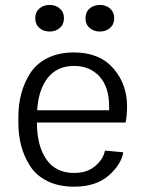

<svg xmlns="http://www.w3.org/2000/svg" viewBox="-20 -722 573 758"><path d="M135.4 -611.7Q119.2 -625.8 119.2 -650Q119.2 -674.2 135.4 -688.3Q151.7 -702.5 175.8 -702.5Q200 -702.5 216.2 -688.3Q232.5 -674.2 232.5 -650Q232.5 -625.8 216.2 -611.7Q200 -597.5 175.8 -597.5Q151.7 -597.5 135.4 -611.7ZM333.8 -611.7Q317.5 -625.8 317.5 -650Q317.5 -674.2 333.8 -688.3Q350 -702.5 374.2 -702.5Q398.3 -702.5 414.6 -688.3Q430.8 -674.2 430.8 -650Q430.8 -625.8 414.6 -611.7Q398.3 -597.5 374.2 -597.5Q350 -597.5 333.8 -611.7ZM52.5 -238.3V-261.7Q52.5 -309.2 63.8 -351.7Q75 -394.2 98.8 -432.1Q122.5 -470 167.1 -492.5Q211.7 -515 272.5 -515Q371.7 -515 426.7 -452.9Q481.7 -390.8 481.7 -301.7Q481.7 -267.5 475.8 -238.3H125.8Q125.8 -146.7 162.9 -92.9Q200 -39.2 272.5 -39.2Q324.2 -39.2 356.2 -66.7Q388.3 -94.2 394.2 -127.5L466.7 -120.8Q458.3 -71.7 408.3 -28.3Q358.3 15 272.5 15Q210.8 15 166.2 -7.5Q121.7 -30 97.9 -67.9Q74.2 -105.8 63.3 -147.9Q52.5 -190 52.5 -238.3ZM126.7 -286.7H410.8V-302.5Q410.8 -378.3 372.9 -420Q335 -461.7 272.5 -461.7Q205.8 -461.7 168.8 -415Q131.7 -368.3 126.7 -286.7Z"/></svg>

Font: Boon
Style: Regular
Weight: 400
Designer: Sungsit Sawaiwan
Foundry: FontUni
Version: Version 3.0